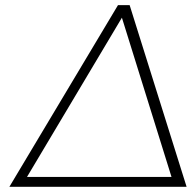

<svg xmlns="http://www.w3.org/2000/svg" viewBox="-20 -719 738 739"><path d="M16.1 0 434.1 -699.2H479L698.2 0ZM84 -38.1H640.1L449.2 -650.9Z"/></svg>

Font: Trueno UltraLight
Style: Italic
Weight: 250
Designer: Julieta Ulanovsky
Foundry: Julieta Ulanovsky
Version: Version 3.001b | FøM Fix